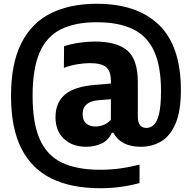

<svg xmlns="http://www.w3.org/2000/svg" viewBox="-20 -769 1018 1019"><path d="M511.5 230Q360 230 254.5 179Q149 128 93.8 19.8Q38.5 -88.5 38.5 -260Q38.5 -431 92.8 -539Q147 -647 248.8 -698Q350.5 -749 493.5 -749Q708 -749 824 -636.5Q940 -524 940 -290.5Q940 -181 912.5 -115Q885 -49 837 -19.5Q789 10 727 10Q622 10 581.5 -64.5H574Q555.5 -24 518.5 -7Q481.5 10 439 10Q363.5 10 319 -32.5Q274.5 -75 274.5 -147Q274.5 -224 324.5 -267Q374.5 -310 486 -318.5L568.5 -325.5V-339Q568.5 -392.5 542.5 -413.2Q516.5 -434 456.5 -434Q426 -434 389.2 -427.8Q352.5 -421.5 319 -409L320 -523.5Q356 -535.5 399.8 -542Q443.5 -548.5 482.5 -548.5Q600 -548.5 655.8 -500.8Q711.5 -453 711.5 -332.5V-150.5Q711.5 -90 757.5 -90Q779 -90 796.5 -106.2Q814 -122.5 824.2 -165.2Q834.5 -208 834.5 -286.5Q834.5 -419 797 -499.2Q759.5 -579.5 683.8 -615.2Q608 -651 493.5 -651Q379 -651 303.2 -613.5Q227.5 -576 190.2 -490.2Q153 -404.5 153 -260.5Q153 -115.5 191.2 -29.5Q229.5 56.5 308.8 94.2Q388 132 511.5 132Q565.5 132 617 125Q668.5 118 720.5 104.5V202.5Q671.5 216 618.8 223Q566 230 511.5 230ZM418.5 -163.5Q418.5 -130 437.2 -113.8Q456 -97.5 487.5 -97.5Q507 -97.5 529.2 -105.8Q551.5 -114 568.5 -134V-242.5L501.5 -237Q418.5 -229.5 418.5 -163.5Z"/></svg>

Font: Encode Sans Semi Condensed
Style: Bold
Weight: 700
Width: 4
Designer: Multiple Designers
Foundry: Impallari Type
Version: Version 3.000; ttfautohint (v1.8.3) -l 8 -r 50 -G 200 -x 14 